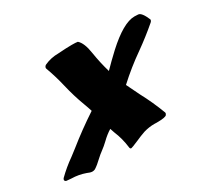

<svg xmlns="http://www.w3.org/2000/svg" viewBox="-149 -975 1287 1199"><g transform="rotate(-30 495.0 -375.0)"><path d="M202.6 0Q187.5 0 165.5 -10.3Q118.2 -27.3 65.4 -28.3L31.7 -31.2Q23.9 -32.7 21 -40Q20.5 -41.5 20.5 -43Q20.5 -44.9 21.5 -47.4Q22.5 -51.3 26.4 -55.7Q77.1 -105.5 133.8 -145Q156.2 -161.1 177.7 -178.7Q279.3 -260.3 385.7 -330.1Q386.2 -330.1 386.2 -330.6H387.2Q377.9 -360.8 366.7 -390.1Q337.4 -467.8 317.9 -551.3Q299.8 -628.9 272.9 -701.7Q272.5 -703.6 272.5 -705.1Q272.5 -707 272.9 -709Q275.9 -718.8 284.7 -723.6Q332 -745.6 386.7 -745.6Q447.8 -750 484.9 -750Q513.2 -750 527.8 -747.6Q559.6 -720.2 571.3 -641.1Q583.5 -564 604.5 -492.7Q647.5 -537.1 702.6 -588.4Q833 -708 912.6 -708Q915 -708 939.2 -706.8Q963.4 -705.6 989.7 -643.1Q990.2 -641.6 990.2 -640.1Q990.2 -638.2 989.7 -636.2Q987.8 -629.4 981.4 -624Q909.2 -562 832 -507.3Q738.8 -442.4 653.3 -363.8Q675.8 -316.4 699.2 -269.5Q744.6 -185.1 779.3 -92.8Q779.8 -90.8 779.8 -88.9Q779.8 -86.9 779.3 -85Q778.3 -82 774.9 -76.7Q766.6 -64 701.7 -64L684.6 -64.5Q646.5 -64.5 607.9 -53.2Q573.7 -41.5 539.6 -25.9Q490.2 -4.9 485.4 -4.9Q476.1 -4.9 475.1 -16.6Q466.8 -85 441.9 -143.6L431.2 -175.3Q397 -154.3 366.7 -124.5Q342.3 -101.1 316.9 -82.5Q297.9 -68.8 276.4 -48.8Q247.1 -20.5 221.7 -4.4Q211.9 0 202.6 0Z"/></g></svg>

Font: Weird Comic
Style: Italic
Weight: 400
Italic angle: -16°
Designer: GGBotNet
Foundry: GGBotNet
Version: 0.80